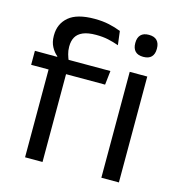

<svg xmlns="http://www.w3.org/2000/svg" viewBox="-102 -765 794 855"><g transform="rotate(15 295.0 -338.0)"><path d="M230 -675.8Q267.6 -675.8 297.4 -669.2Q327.2 -662.7 352.2 -652.6L360.2 -589.1Q335.7 -597.8 310.8 -603.2Q286 -608.5 255.1 -608.5Q217.5 -608.5 194.8 -598.7Q172.2 -588.9 162.2 -571.1Q152.3 -553.3 152.3 -528.5V-526.2Q152.3 -508.5 156.9 -492.7Q161.5 -476.8 167 -464.1L112.4 -462V-471.8Q96.8 -484.1 85.3 -505.4Q73.7 -526.8 73.7 -555.6V-558.1Q73.7 -611.4 111.7 -643.6Q149.6 -675.8 230 -675.8ZM170.6 0H90.1V-444.7H170.6ZM350.6 -404.8H9.7V-469.4L121.1 -469L153.8 -469.4H357.8ZM522.7 0H441.8V-488.2H522.7ZM482.3 -568.2Q457.3 -568.2 444.9 -581.2Q432.5 -594.3 432.5 -617.7V-620.2Q432.5 -643.5 444.9 -656.6Q457.3 -669.6 482.3 -669.6Q507.3 -669.6 519.6 -656.6Q532 -643.5 532 -620.2V-617.7Q532 -593.9 519.6 -581Q507.3 -568.2 482.3 -568.2Z"/></g></svg>

Font: Anek Malayalam Medium
Style: Regular
Weight: 500
Designer: Maithili Shingre (Malayalam) & Yesha Goshar (Latin)
Foundry: Ek Type
Version: Version 1.003